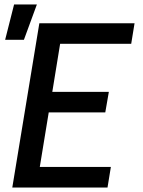

<svg xmlns="http://www.w3.org/2000/svg" viewBox="-20 -839 640 859"><path d="M35 0 156 -735H582L567 -643H249L214 -428H467L451 -336H198L158 -92H476L461 0ZM3 -661 43 -819H145L87 -661Z"/></svg>

Font: Iosevka SmBd Ex Obl
Style: Regular
Weight: 600
Width: 7
Italic angle: -9°
Monospace: yes
Designer: Belleve Invis
Foundry: Belleve Invis
Version: Version 32.5.0; ttfautohint (v1.8.4)